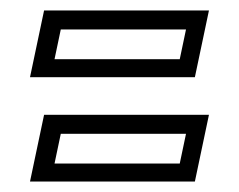

<svg xmlns="http://www.w3.org/2000/svg" viewBox="-20 -486 458 368"><path d="M37.5 -138 64.5 -266H380.5L353.5 -138ZM84.5 -172.5H324.5L336.5 -229.5H96.5ZM37.5 -338 64.5 -466H380.5L353.5 -338ZM84.5 -372.5H324.5L336.5 -429.5H96.5Z"/></svg>

Font: Tourney
Style: Italic
Weight: 400
Italic angle: -12°
Version: Version 1.015